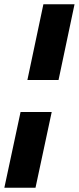

<svg xmlns="http://www.w3.org/2000/svg" viewBox="-27 -770 369 900"><path d="M101.4 -395 176.4 -750H322.4L247.4 -395ZM-6.6 110 69.4 -245H215.4L139.4 110Z"/></svg>

Font: Geist
Style: Italic
Weight: 400
Italic angle: -12°
Designer: Basement.studio, Andrés Briganti, Mateo Zaragoza
Foundry: Basement.studio, Vercel, Andrés Briganti, Guido Ferreyra, Mateo Zaragoza
Version: Version 1.500